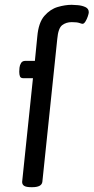

<svg xmlns="http://www.w3.org/2000/svg" viewBox="-20 -776 389 798"><path d="M278 -756Q286 -756 303.5 -754.5Q321 -753 335 -746.5Q349 -740 349 -725Q349 -720 345 -708Q341 -696 335 -686.5Q329 -677 323 -677Q320 -677 310 -680.5Q300 -684 278 -684Q255 -684 238.5 -671.5Q222 -659 218 -614L156 -20Q153 2 114 2H110Q89 2 80.5 -3.5Q72 -9 72 -20L117 -451H77Q66 -451 63 -458.5Q60 -466 60 -478Q60 -484 61 -494.5Q62 -505 67.5 -514Q73 -523 85 -523H125L135 -624Q140 -682 164.5 -710Q189 -738 220 -747Q251 -756 278 -756Z"/></svg>

Font: Asap VF Beta
Style: Italic
Weight: 400
Italic angle: -6°
Designer: Pablo Cosgaya
Foundry: Pablo Cosgaya
Version: Version 1.007